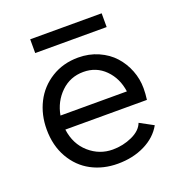

<svg xmlns="http://www.w3.org/2000/svg" viewBox="-123 -766 818 878"><g transform="rotate(-20 285.5 -327.0)"><path d="M303.2 8.8Q232.4 8.8 175.3 -21.5Q118.2 -51.8 84 -111.3Q49.8 -170.9 49.8 -250Q49.8 -321.3 79.6 -380.1Q109.4 -439 166.5 -474.4Q223.6 -509.8 296.9 -509.8Q349.6 -509.8 394.3 -490Q439 -470.2 468.5 -437.5Q498 -404.8 514.4 -362.8Q530.8 -320.8 530.8 -275.9Q530.8 -248.5 526.9 -220.2H129.9Q139.6 -147 189.2 -103.5Q238.8 -60.1 303.2 -60.1Q353.5 -60.1 397.9 -80.3Q442.4 -100.6 455.1 -134.8L521 -99.1Q492.7 -48.3 434.8 -19.8Q377 8.8 303.2 8.8ZM120.1 -596.2V-663.1H467.8V-596.2ZM130.9 -288.1H454.1Q444.8 -354.5 402.1 -397.2Q359.4 -439.9 296.9 -439.9Q232.9 -439.9 187.7 -396.5Q142.6 -353 130.9 -288.1Z"/></g></svg>

Font: Human Sans
Style: Regular
Weight: 400
Designer: Tim Radville
Foundry: Continuum
Version: Version 1.000;FEAKit 1.0